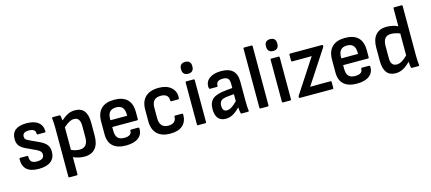

<svg xmlns="http://www.w3.org/2000/svg" viewBox="-61 -1295 4667 2078"><g transform="rotate(-15 2272.0 -256.5)"><path d="M221 11Q41 11 46 -147Q46 -157 56 -157H134Q144 -157 144 -148Q143 -108 161.5 -90Q180 -72 222 -72Q303 -72 303 -128Q303 -150 290 -164.5Q277 -179 249 -192L144 -241Q94 -264 72 -293Q50 -322 50 -367Q50 -501 217 -501Q303 -501 348.5 -465Q394 -429 394 -363Q394 -353 383 -353H306Q295 -353 295 -369Q296 -393 276.5 -406Q257 -419 222 -419Q152 -419 152 -369Q152 -348 162.5 -337.5Q173 -327 204 -313L309 -264Q358 -241 381.5 -210.5Q405 -180 405 -133Q405 -63 358 -26Q311 11 221 11Z M518 185Q507 185 507 174V-373Q507 -398 505.5 -427Q504 -456 501 -478Q500 -491 512 -491H585Q595 -491 596 -480Q598 -472 600 -457Q602 -442 603 -429Q644 -465 680.5 -483Q717 -501 760 -501Q897 -501 897 -327V-180Q897 -87 855 -38Q813 11 733 11Q702 11 668 3.5Q634 -4 609 -17V174Q609 185 599 185ZM727 -412Q700 -412 674 -398.5Q648 -385 609 -351V-98Q632 -87 656.5 -81.5Q681 -76 703 -76Q795 -76 795 -189V-317Q795 -412 727 -412Z M1199 11Q1104 11 1054 -33.5Q1004 -78 1004 -166V-310Q1004 -403 1054 -452Q1104 -501 1198 -501Q1394 -501 1394 -311V-232Q1394 -221 1383 -221H1105V-182Q1105 -125 1128 -99.5Q1151 -74 1202 -74Q1284 -74 1284 -131Q1284 -142 1295 -142H1374Q1384 -142 1385 -132Q1388 -64 1339 -26.5Q1290 11 1199 11ZM1105 -297H1292V-313Q1292 -416 1200 -416Q1105 -416 1105 -312Z M1697 11Q1599 11 1548.5 -38.5Q1498 -88 1498 -182V-311Q1498 -403 1549.5 -452Q1601 -501 1698 -501Q1786 -501 1835.5 -458.5Q1885 -416 1883 -347Q1883 -325 1872 -325H1795Q1785 -325 1785 -341Q1785 -376 1762.5 -394Q1740 -412 1699 -412Q1649 -412 1624 -386Q1599 -360 1599 -304V-188Q1599 -78 1698 -78Q1739 -78 1761.5 -97.5Q1784 -117 1784 -149Q1784 -165 1794 -165H1872Q1882 -165 1882 -155Q1883 -76 1835.5 -32.5Q1788 11 1697 11Z M2008 0Q1997 0 1997 -11V-480Q1997 -491 2008 -491H2089Q2099 -491 2099 -480V-11Q2099 0 2089 0ZM2049 -565Q2017 -565 2001.5 -582Q1986 -599 1986 -625V-638Q1986 -665 2001.5 -681.5Q2017 -698 2049 -698Q2081 -698 2096.5 -681.5Q2112 -665 2112 -638V-625Q2112 -599 2096.5 -582Q2081 -565 2049 -565Z M2317 11Q2261 11 2232 -24Q2203 -59 2203 -126Q2203 -203 2246.5 -239.5Q2290 -276 2396 -286L2469 -293V-339Q2469 -382 2452.5 -399.5Q2436 -417 2395 -417Q2320 -417 2321 -358Q2321 -347 2311 -347H2234Q2224 -347 2222 -365Q2217 -428 2265 -464.5Q2313 -501 2399 -501Q2571 -501 2571 -339V-123Q2571 -86 2572.5 -59Q2574 -32 2577 -12Q2579 0 2567 0H2496Q2487 0 2484 -14Q2483 -21 2480.5 -38.5Q2478 -56 2477 -74Q2433 -29 2396 -9Q2359 11 2317 11ZM2303 -137Q2303 -74 2351 -74Q2376 -74 2402.5 -89.5Q2429 -105 2469 -145V-224L2404 -218Q2346 -213 2324.5 -195Q2303 -177 2303 -137Z M2708 0Q2697 0 2697 -11V-672Q2697 -683 2708 -683H2789Q2799 -683 2799 -672V-11Q2799 0 2789 0Z M2960 0Q2949 0 2949 -11V-480Q2949 -491 2960 -491H3041Q3051 -491 3051 -480V-11Q3051 0 3041 0ZM3001 -565Q2969 -565 2953.5 -582Q2938 -599 2938 -625V-638Q2938 -665 2953.5 -681.5Q2969 -698 3001 -698Q3033 -698 3048.5 -681.5Q3064 -665 3064 -638V-625Q3064 -599 3048.5 -582Q3033 -565 3001 -565Z M3148 0Q3138 0 3138 -9V-12Q3138 -21 3142 -26L3334 -320Q3347 -340 3360.5 -361Q3374 -382 3388 -402V-404Q3361 -403 3337 -403Q3313 -403 3289 -403H3170Q3160 -403 3160 -414V-480Q3160 -491 3170 -491H3527Q3537 -491 3537 -481V-479Q3537 -470 3532 -462L3346 -178Q3331 -156 3316.5 -133.5Q3302 -111 3287 -88V-87Q3311 -87 3332 -87.5Q3353 -88 3376 -88H3514Q3525 -88 3525 -77V-11Q3525 0 3514 0Z M3786 11Q3691 11 3641 -33.5Q3591 -78 3591 -166V-310Q3591 -403 3641 -452Q3691 -501 3785 -501Q3981 -501 3981 -311V-232Q3981 -221 3970 -221H3692V-182Q3692 -125 3715 -99.5Q3738 -74 3789 -74Q3871 -74 3871 -131Q3871 -142 3882 -142H3961Q3971 -142 3972 -132Q3975 -64 3926 -26.5Q3877 11 3786 11ZM3692 -297H3879V-313Q3879 -416 3787 -416Q3692 -416 3692 -312Z M4221 11Q4087 11 4087 -163V-313Q4087 -403 4129.5 -452Q4172 -501 4251 -501Q4283 -501 4318.5 -493.5Q4354 -486 4378 -473V-672Q4378 -683 4388 -683H4469Q4480 -683 4480 -672V-117Q4480 -94 4481.5 -62.5Q4483 -31 4486 -14Q4489 0 4476 0H4405Q4394 0 4393 -11Q4391 -23 4389 -40.5Q4387 -58 4386 -74Q4345 -32 4305.5 -10.5Q4266 11 4221 11ZM4189 -165Q4189 -78 4256 -78Q4284 -78 4311 -93Q4338 -108 4378 -146V-392Q4353 -403 4326.5 -408.5Q4300 -414 4279 -414Q4189 -414 4189 -303Z"/></g></svg>

Font: Sofia Sans Extra Cond
Style: Bold
Weight: 700
Width: 1
Designer: Botio Nikoltchev, Ani Petrova
Foundry: lettersoup
Version: Version 4.100; ttfautohint (v1.8.3)